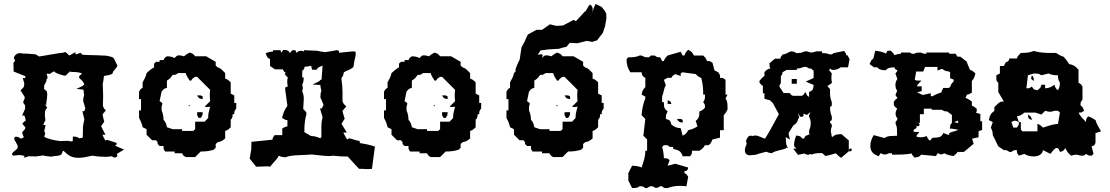

<svg xmlns="http://www.w3.org/2000/svg" viewBox="-20 -795 5620 972"><path d="M50 -504C59 -522 70 -526 80 -526C89 -526 97 -523 103 -523C105 -523 107 -524 108 -524L160 -520L178 -509L280 -526C294 -528 295 -526 311 -532L331 -514L362 -531V-522C363 -522 365 -521 367 -520L388 -528C398 -514 391 -518 477 -515C492 -514 512 -513 519 -513C532 -510 556 -507 558 -496L574 -464C573 -450 553 -439 551 -427C549 -413 510 -414 505 -409L506 -407C504 -395 503 -380 500 -370C501 -351 502 -332 502 -314V-303L501 -262C501 -252 511 -240 516 -236L499 -216C500 -207 506 -186 508 -179L492 -157C495 -148 512 -117 514 -113H501L499 -111L513 -84L523 -87L559 -75H561C562 -74 571 -73 571 -67C571 -63 567 -60 561 -59C569 -54 580 -50 608 -38L572 -16C573 -12 574 -10 574 -8C574 1 566 2 560 2H556L546 -4C537 -2 520 -1 516 -1L491 -2C479 -2 465 -4 448 -7C418 0 396 4 378 4C334 4 321 -15 301 -32L297 -29C294 -2 270 -8 249 -4C248 -4 246 -2 240 -2C231 -2 214 -5 196 -8L163 -3L124 -4L103 4V-6C97 -8 86 -10 75 -10L47 -7C42 -10 41 -12 41 -15C41 -27 70 -37 70 -50C70 -66 52 -83 52 -94C52 -98 54 -101 60 -103L70 -102L87 -93C94 -97 100 -99 101 -101C93 -114 93 -119 93 -127C110 -142 108 -146 108 -151L93 -168C97 -173 101 -180 110 -184C109 -197 105 -207 103 -210H92L107 -244V-262L98 -274V-281L105 -297V-304L84 -338C90 -344 102 -352 102 -362L103 -373L95 -400L106 -399C107 -401 109 -404 109 -409L49 -433L48 -477C60 -491 56 -482 50 -504ZM210 -186C209 -184 200 -172 200 -162H211L204 -131C204 -129 207 -125 209 -121L204 -102C226 -91 251 -85 283 -81L327 -82L339 -79C343 -80 346 -79 348 -80L349 -104L361 -103C379 -102 375 -95 381 -95C382 -95 398 -98 399 -98L400 -150C400 -161 404 -175 407 -191L397 -232H406C409 -235 409 -241 412 -247L401 -284C401 -296 403 -305 406 -314C404 -323 403 -332 403 -341L367 -345L399 -360C399 -362 401 -364 407 -367C399 -392 380 -394 380 -406C380 -411 392 -418 395 -424C374 -431 351 -431 342 -431C336 -431 334 -435 334 -433L319 -419C316 -417 315 -412 310 -412C297 -412 267 -424 260 -428L254 -434C238 -425 237 -426 234 -421L216 -422C218 -412 221 -407 221 -402C221 -396 215 -396 215 -390C215 -376 204 -368 204 -363L203 -344L216 -334C218 -330 219 -324 219 -317C219 -298 214 -273 214 -272L215 -265H209L219 -250C214 -243 207 -241 207 -217C207 -209 208 -199 210 -186ZM204 -265 205 -264 206 -265Z M978 -312C987 -296 987 -297 1006 -293C1006 -311 1008 -306 996 -312ZM936 -261C932 -257 941 -257 942 -258C946 -262 937 -262 936 -261ZM978 -227C978 -210 977 -212 986 -198H996C1005 -212 1006 -210 1006 -227ZM836 -170 844 -160ZM882 -425H920C925 -409 931 -401 940 -387H948C954 -398 953 -396 968 -406H978L1044 -340C1043 -330 1042 -320 1042 -311C1042 -302 1043 -292 1044 -283L1016 -255C1028 -252 1031 -253 1044 -255C1040 -236 1034 -223 1034 -206V-198L1016 -179H968V-141L958 -132H902V-141H854L825 -151C821 -170 820 -174 808 -189C807 -208 806 -217 798 -236V-255C800 -263 802 -267 802 -270C802 -275 798 -276 788 -283L798 -331C810 -345 808 -346 825 -350V-387C839 -396 845 -401 854 -416C871 -416 868 -416 882 -425ZM940 -529C928 -522 921 -519 912 -510C901 -513 892 -515 886 -515C878 -515 873 -512 864 -501C848 -509 843 -509 825 -510C810 -500 814 -502 808 -491H788V-482H770L760 -473V-454C744 -445 736 -438 722 -425C718 -405 711 -395 702 -378V-350C691 -344 693 -346 684 -331V-293H694V-236H684V-198C693 -181 698 -170 702 -151L722 -141V-113L750 -85H770L778 -75V-66L788 -56H808C808 -39 807 -42 816 -28H864V-19H902C908 -8 905 -9 920 0H968L996 -28C1020 -28 1039 -30 1062 -37L1072 -47V-66L1082 -75C1101 -79 1105 -82 1120 -94V-132C1133 -136 1137 -140 1148 -151V-189C1157 -198 1157 -201 1158 -217H1166C1166 -234 1167 -232 1176 -246V-274H1166V-312L1148 -321V-378C1137 -389 1133 -393 1120 -397V-425L1110 -435C1099 -446 1095 -450 1082 -454L1072 -463V-482L1024 -510H968C958 -523 956 -523 940 -529Z M1435 -155V-187C1424 -187 1420 -191 1408 -198C1413 -220 1421 -242 1435 -259L1424 -340V-352L1437 -358C1435 -366 1434 -374 1434 -381C1434 -388 1435 -396 1437 -404C1430 -408 1427 -412 1421 -422L1428 -426C1420 -429 1416 -434 1412 -444H1372L1347 -461V-496C1332 -502 1332 -508 1325 -525C1332 -528 1339 -533 1362 -534V-541H1400L1404 -528L1413 -541C1414 -541 1416 -542 1417 -542C1429 -542 1443 -541 1447 -526L1460 -541H1475L1481 -527C1487 -534 1495 -538 1503 -538C1509 -538 1513 -536 1519 -535V-541L1585 -538C1592 -536 1621 -531 1626 -531C1632 -531 1685 -541 1685 -541C1691 -541 1697 -538 1697 -532C1697 -532 1697 -530 1696 -528L1768 -535C1775 -535 1781 -534 1781 -528C1781 -502 1774 -498 1770 -460C1768 -444 1718 -434 1720 -426C1718 -407 1710 -404 1708 -399C1712 -374 1714 -351 1714 -328V-284C1714 -273 1728 -261 1733 -256L1714 -234C1715 -225 1723 -201 1725 -194L1709 -169C1713 -160 1734 -128 1736 -124H1721C1720 -124 1720 -125 1719 -123V-121L1737 -89L1749 -95L1790 -83H1794C1798 -83 1802 -80 1802 -75C1802 -74 1802 -73 1801 -71C1825 -67 1848 -63 1878 -53L1863 60L1841 61H1834C1830 61 1826 61 1822 60H1800C1799 59 1796 58 1796 58C1792 55 1750 7 1740 -3H1715C1702 -3 1685 -5 1666 -7C1662 -6 1656 -5 1646 -5C1620 -5 1585 -11 1556 -13C1533 -9 1446 -12 1429 1H1427C1413 1 1405 0 1393 -6H1391L1385 5L1347 49H1345C1343 49 1341 48 1340 47L1277 49L1244 8L1252 -39L1253 -77L1360 -88C1360 -97 1360 -96 1370 -111H1409V-145C1421 -151 1424 -154 1435 -155ZM1531 -224V-215C1526 -202 1521 -166 1521 -144V-126L1555 -106H1560C1579 -106 1601 -95 1602 -95C1603 -95 1605 -101 1607 -101V-159C1607 -170 1609 -184 1613 -202L1600 -246H1609C1611 -249 1614 -257 1618 -264L1602 -302V-304C1602 -315 1603 -325 1607 -335C1605 -344 1602 -355 1602 -365L1562 -367L1597 -384C1598 -388 1603 -391 1608 -393C1609 -405 1612 -445 1613 -463C1590 -453 1588 -452 1583 -442H1560L1555 -462C1544 -459 1533 -458 1522 -457C1520 -445 1518 -442 1510 -437V-403H1518C1517 -390 1517 -378 1510 -367C1511 -361 1513 -355 1513 -349C1513 -344 1511 -337 1510 -332C1517 -320 1518 -302 1518 -295C1518 -284 1515 -256 1515 -241H1521V-235C1526 -234 1529 -229 1531 -224Z M2218 -312C2227 -296 2227 -297 2246 -293C2246 -311 2248 -306 2236 -312ZM2176 -261C2172 -257 2181 -257 2182 -258C2186 -262 2177 -262 2176 -261ZM2218 -227C2218 -210 2217 -212 2226 -198H2236C2245 -212 2246 -210 2246 -227ZM2076 -170 2084 -160ZM2122 -425H2160C2165 -409 2171 -401 2180 -387H2188C2194 -398 2193 -396 2208 -406H2218L2284 -340C2283 -330 2282 -320 2282 -311C2282 -302 2283 -292 2284 -283L2256 -255C2268 -252 2271 -253 2284 -255C2280 -236 2274 -223 2274 -206V-198L2256 -179H2208V-141L2198 -132H2142V-141H2094L2065 -151C2061 -170 2060 -174 2048 -189C2047 -208 2046 -217 2038 -236V-255C2040 -263 2042 -267 2042 -270C2042 -275 2038 -276 2028 -283L2038 -331C2050 -345 2048 -346 2065 -350V-387C2079 -396 2085 -401 2094 -416C2111 -416 2108 -416 2122 -425ZM2180 -529C2168 -522 2161 -519 2152 -510C2141 -513 2132 -515 2126 -515C2118 -515 2113 -512 2104 -501C2088 -509 2083 -509 2065 -510C2050 -500 2054 -502 2048 -491H2028V-482H2010L2000 -473V-454C1984 -445 1976 -438 1962 -425C1958 -405 1951 -395 1942 -378V-350C1931 -344 1933 -346 1924 -331V-293H1934V-236H1924V-198C1933 -181 1938 -170 1942 -151L1962 -141V-113L1990 -85H2010L2018 -75V-66L2028 -56H2048C2048 -39 2047 -42 2056 -28H2104V-19H2142C2148 -8 2145 -9 2160 0H2208L2236 -28C2260 -28 2279 -30 2302 -37L2312 -47V-66L2322 -75C2341 -79 2345 -82 2360 -94V-132C2373 -136 2377 -140 2388 -151V-189C2397 -198 2397 -201 2398 -217H2406C2406 -234 2407 -232 2416 -246V-274H2406V-312L2388 -321V-378C2377 -389 2373 -393 2360 -397V-425L2350 -435C2339 -446 2335 -450 2322 -454L2312 -463V-482L2264 -510H2208C2198 -523 2196 -523 2180 -529Z M2702 -518 2717 -540 2758 -545 2810 -548 2829 -554 2848 -558 2864 -578 2903 -576 2950 -588 2978 -583 3003 -591 3032 -629 3043 -662 3050 -702 3049 -727 3041 -741 3026 -760 2995 -775 2984 -750 2981 -733 2980 -754C2976 -766 2972 -771 2968 -771C2958 -771 2950 -737 2940 -736L2896 -688L2881 -695L2878 -691L2830 -666L2796 -664L2764 -672L2724 -644H2696L2652 -620L2636 -585L2620 -555L2611 -494L2599 -469L2590 -445V-436C2590 -436 2596 -438 2582 -425C2578 -405 2571 -395 2562 -378V-350C2551 -344 2553 -346 2544 -331V-293H2554V-236H2544V-198C2553 -181 2558 -170 2562 -151L2582 -141V-113L2610 -85H2630L2638 -75V-66L2648 -56H2668C2668 -39 2667 -42 2676 -28H2724V-19H2762C2768 -8 2765 -9 2780 0H2828L2856 -28C2880 -28 2899 -30 2922 -37L2932 -47V-66L2942 -75C2961 -79 2965 -82 2980 -94V-132C2993 -136 2997 -140 3008 -151V-189C3017 -198 3017 -201 3018 -217H3026C3026 -234 3027 -232 3036 -246V-274H3026V-312L3008 -321V-378C2997 -389 2993 -393 2980 -397V-425L2970 -435C2959 -446 2955 -450 2942 -454L2932 -463V-482L2884 -510H2828C2818 -523 2816 -523 2800 -529C2788 -522 2781 -519 2772 -510C2761 -513 2752 -515 2746 -515C2738 -515 2733 -512 2724 -501C2726 -507 2727 -512 2727 -515C2727 -519 2725 -520 2720 -520C2716 -520 2710 -519 2702 -518ZM2838 -312C2847 -296 2847 -297 2866 -293C2866 -311 2868 -306 2856 -312ZM2796 -261C2792 -257 2801 -257 2802 -258C2806 -262 2797 -262 2796 -261ZM2838 -227C2838 -210 2837 -212 2846 -198H2856C2865 -212 2866 -210 2866 -227ZM2696 -170 2704 -160ZM2742 -425H2780C2785 -409 2791 -401 2800 -387H2808C2814 -398 2813 -396 2828 -406H2838L2904 -340C2903 -330 2902 -320 2902 -311C2902 -302 2903 -292 2904 -283L2876 -255C2888 -252 2891 -253 2904 -255C2900 -236 2894 -223 2894 -206V-198L2876 -179H2828V-141L2818 -132H2762V-141H2714L2685 -151C2681 -170 2680 -174 2668 -189C2667 -208 2666 -217 2658 -236V-255C2660 -263 2662 -267 2662 -270C2662 -275 2658 -276 2648 -283L2658 -331C2670 -345 2668 -346 2685 -350V-387C2699 -396 2705 -401 2714 -416C2731 -416 2728 -416 2742 -425Z M3360 -335 3370 -325ZM3360 -287V-269H3379C3374 -284 3375 -282 3360 -287ZM3407 -193C3416 -177 3417 -178 3436 -174C3436 -192 3438 -187 3426 -193ZM3426 -410C3426 -428 3424 -423 3436 -429L3502 -420C3513 -409 3517 -405 3530 -401C3538 -372 3540 -346 3540 -316H3549C3549 -297 3549 -291 3540 -278C3549 -264 3549 -267 3549 -250C3538 -239 3534 -235 3521 -231C3520 -206 3520 -198 3502 -183L3511 -155C3494 -145 3483 -140 3464 -136C3455 -119 3453 -117 3436 -108L3426 -146C3403 -148 3398 -151 3379 -164C3372 -186 3373 -186 3351 -193C3351 -211 3351 -215 3360 -231C3341 -246 3341 -253 3341 -278H3332V-306C3340 -325 3340 -348 3351 -363L3341 -391L3360 -401H3379C3385 -412 3383 -410 3398 -420ZM3464 -543C3453 -532 3449 -527 3445 -514H3436L3426 -533L3360 -514C3349 -503 3345 -499 3341 -486H3332L3322 -505C3305 -505 3308 -505 3294 -514H3275L3266 -505C3247 -505 3244 -505 3228 -514H3218C3198 -505 3183 -505 3161 -505L3152 -496C3152 -468 3157 -452 3171 -429H3228C3232 -410 3231 -410 3247 -401V-354C3234 -341 3232 -335 3228 -316L3247 -306V-297C3236 -271 3230 -240 3228 -212L3247 -193L3237 -108L3256 -89V-32H3247C3247 1 3237 25 3228 53C3209 45 3199 45 3180 44L3161 81V119L3180 157C3199 157 3205 157 3218 148C3235 148 3233 148 3247 157H3256C3270 148 3267 148 3284 148C3292 154 3297 156 3303 156C3309 156 3314 154 3322 148H3332C3340 157 3343 157 3354 157H3360C3380 149 3401 146 3422 146C3433 146 3444 147 3455 148L3464 100C3454 85 3456 87 3445 81V72C3461 68 3460 69 3464 53L3398 34L3360 44L3370 15C3356 6 3358 6 3341 6C3340 -15 3338 -31 3332 -51L3341 -60H3360C3368 -51 3371 -51 3382 -51H3388V-41C3416 -35 3427 -31 3436 -4H3474C3483 -18 3483 -15 3483 -32H3521C3535 -41 3540 -45 3549 -60H3568L3578 -70L3587 -89L3625 -98V-136H3644V-212C3653 -221 3656 -228 3663 -240V-258C3663 -273 3661 -285 3653 -297L3663 -316H3653V-391C3639 -400 3642 -401 3625 -401C3625 -418 3625 -415 3616 -429L3597 -439L3587 -477C3573 -486 3576 -486 3559 -486C3555 -499 3551 -503 3540 -514H3493C3484 -531 3481 -534 3464 -543Z M3926 -356 3947 -324H3979C3985 -314 3983 -315 3994 -310H4039C4048 -314 4045 -312 4057 -329C4067 -311 4066 -308 4076 -305V-330C4095 -336 4097 -343 4099 -365L4059 -382L4099 -400V-437L4086 -448C4073 -448 4073 -450 4063 -456H4049C4035 -451 4028 -448 4014 -448V-441H3962L3941 -429C3941 -418 3939 -417 3933 -409V-374C3924 -362 3926 -356 3926 -356ZM4014 -371H3988V-395H4014ZM4000 -63C4000 -74 4004 -91 4011 -109C4027 -106 4032 -108 4041 -94H4050L4055 -101H4052L4056 -103L4058 -108H4062C4067 -111 4072 -113 4079 -115C4075 -120 4076 -123 4076 -132V-134C4080 -143 4084 -154 4084 -169C4084 -172 4086 -185 4076 -204V-213C4081 -220 4083 -224 4083 -227C4079 -225 4077 -223 4065 -213C4054 -217 4050 -219 4047 -220C4047 -218 4048 -215 4048 -214C4048 -211 4048 -207 4043 -204H4030L4021 -223V-221L4026 -196H4021C4019 -176 4007 -166 3997 -161L3973 -123V-114L3979 -88L3958 -101C3958 -82 3960 -67 3961 -63L3968 -47C3965 -42 3959 -51 3959 -48V-44C3932 -33 3901 -32 3889 -20H3887C3878 -20 3870 -22 3860 -27C3850 -24 3818 -17 3814 -14L3815 -17L3810 -12C3806 -12 3783 -9 3777 -9C3762 -9 3751 -16 3751 -34C3751 -54 3760 -60 3760 -68C3760 -71 3759 -75 3756 -80C3762 -97 3768 -107 3779 -108H3785L3792 -106C3795 -109 3801 -109 3805 -109C3819 -109 3840 -96 3853 -93L3876 -131L3923 -217L3892 -274L3878 -287L3850 -295V-323H3842V-360C3835 -364 3834 -366 3825 -376V-386C3835 -396 3838 -404 3850 -410V-430L3860 -440C3871 -446 3873 -448 3880 -448C3876 -456 3876 -459 3875 -474L3903 -498H3931C3931 -507 3935 -509 3942 -519C3959 -522 3964 -525 3983 -535C4000 -534 4004 -532 4011 -526C4029 -526 4039 -528 4055 -535H4065C4077 -531 4084 -529 4089 -529C4094 -529 4100 -531 4112 -535H4142V-526C4156 -526 4166 -526 4178 -520H4192L4200 -526L4253 -537C4264 -523 4264 -524 4264 -515H4271L4281 -495L4273 -454H4236C4223 -445 4211 -441 4199 -441C4185 -441 4188 -445 4182 -449C4182 -445 4180 -441 4177 -437C4183 -434 4186 -431 4191 -423C4189 -413 4189 -406 4189 -399C4189 -391 4190 -383 4192 -376C4182 -368 4177 -363 4168 -360L4182 -344V-324C4182 -310 4184 -295 4191 -278V-260L4182 -253C4182 -234 4184 -223 4191 -206V-187L4182 -181C4182 -172 4184 -173 4191 -164V-154C4188 -147 4186 -140 4186 -132C4186 -124 4190 -114 4191 -103C4192 -103 4193 -102 4195 -102C4207 -113 4212 -115 4240 -116L4277 -84V-37L4284 -43L4292 -42V-34L4282 -27L4277 -34V-29L4238 4C4224 -5 4220 -11 4211 -19C4190 -12 4182 -11 4159 -5L4142 -20C4121 -20 4109 -20 4089 -13L4078 -15L4074 -11C4067 -11 4058 -14 4052 -18L4020 -11L3996 -42C4008 -43 4009 -43 4012 -44C4002 -51 4000 -52 4000 -63Z M4411 -538 4401 -498C4390 -491 4390 -488 4382 -471L4405 -454H4421C4432 -443 4436 -441 4463 -439C4474 -450 4481 -454 4508 -454C4512 -445 4511 -443 4523 -440C4523 -433 4521 -434 4513 -423L4523 -395C4517 -387 4513 -377 4513 -365C4513 -351 4518 -341 4522 -335L4513 -314L4523 -299V-297C4514 -293 4513 -291 4505 -280V-262C4513 -252 4514 -250 4522 -246C4518 -237 4514 -230 4514 -221C4514 -219 4513 -207 4523 -196C4523 -187 4522 -188 4514 -178V-169C4518 -159 4521 -152 4521 -138V-128C4521 -122 4521 -115 4522 -108C4501 -105 4476 -111 4458 -96L4403 -111C4394 -95 4386 -78 4386 -55C4386 -24 4407 -12 4428 -4L4438 -19H4440C4447 -15 4451 -13 4459 -13C4467 -13 4473 -15 4480 -19H4496V-12H4514C4541 -12 4568 -13 4596 -18C4597 -9 4600 -9 4610 3C4631 -1 4633 0 4643 -12L4718 -5L4727 -19H4730C4738 -14 4742 -13 4746 -13C4749 -13 4753 -15 4760 -19C4775 -11 4789 -8 4807 -5C4819 -15 4824 -18 4827 -26H4860L4909 -67L4901 -93L4934 -100V-131L4952 -137V-181H4943V-218L4921 -224C4925 -230 4925 -233 4925 -242V-244C4913 -254 4909 -257 4900 -260V-281C4888 -290 4880 -294 4867 -301C4871 -306 4874 -308 4874 -316C4884 -316 4883 -317 4900 -326V-385C4911 -397 4915 -408 4918 -424C4908 -432 4902 -438 4890 -442L4873 -484L4842 -508H4827L4818 -523H4785V-529H4670V-523C4659 -523 4654 -523 4641 -529C4625 -528 4619 -530 4610 -523H4596L4587 -529H4541V-523C4528 -522 4520 -520 4508 -516C4504 -525 4496 -533 4489 -538H4473L4465 -524C4446 -533 4433 -536 4411 -538ZM4790 -150V-143L4828 -150C4828 -150 4786 -150 4786 -147C4786 -145 4811 -142 4832 -138C4817 -131 4809 -129 4793 -126L4792 -125C4790 -124 4825 -129 4789 -123C4787 -123 4783 -119 4786 -112C4774 -113 4767 -117 4756 -122C4745 -101 4741 -99 4700 -97C4689 -84 4690 -84 4687 -83C4678 -91 4675 -96 4672 -106C4663 -103 4652 -100 4642 -100C4635 -100 4630 -101 4620 -103C4620 -110 4620 -109 4627 -117L4634 -127H4621C4609 -127 4612 -126 4603 -131C4607 -141 4608 -140 4620 -147V-159C4621 -157 4623 -156 4626 -156C4634 -156 4635 -162 4635 -163C4635 -168 4632 -173 4626 -173C4625 -173 4623 -173 4620 -171V-173H4637V-217H4657V-245H4697V-239H4748C4759 -233 4760 -231 4775 -231L4799 -213V-173C4790 -162 4790 -163 4790 -150ZM4790 -429V-399L4808 -392V-383C4784 -359 4799 -361 4784 -350H4755L4745 -327C4728 -321 4716 -317 4701 -308H4692V-323L4651 -314C4640 -319 4633 -324 4622 -327L4646 -334V-358H4622C4625 -367 4628 -370 4636 -378L4645 -387H4631C4618 -387 4619 -387 4611 -391L4618 -433H4654L4663 -456H4726V-438L4750 -447C4771 -428 4775 -440 4790 -429ZM4828 -185 4831 -172 4811 -176Z M5184 -215C5186 -194 5185 -195 5204 -187C5200 -205 5200 -205 5184 -215ZM5271 -234C5283 -231 5289 -229 5296 -229C5302 -229 5308 -231 5318 -234H5336L5346 -225L5336 -168C5308 -166 5286 -157 5260 -149C5249 -160 5245 -164 5232 -168V-130H5156L5148 -139V-177H5138C5138 -160 5137 -163 5128 -149H5110L5100 -177C5109 -182 5113 -184 5118 -184C5123 -184 5128 -182 5138 -177L5128 -206C5147 -210 5151 -213 5166 -225H5222L5252 -215ZM5204 -414C5202 -406 5200 -402 5200 -399C5200 -394 5204 -392 5214 -385C5213 -401 5213 -404 5204 -414ZM5308 -404 5318 -395ZM5252 -366C5248 -349 5246 -350 5232 -338C5213 -342 5213 -341 5204 -357C5190 -348 5193 -348 5176 -348L5184 -414L5214 -423C5233 -422 5239 -423 5252 -414L5288 -423C5306 -415 5316 -414 5336 -414C5336 -395 5337 -392 5346 -376C5345 -357 5344 -354 5336 -338C5323 -347 5324 -350 5318 -366C5299 -353 5294 -350 5271 -348V-366ZM5214 -537C5192 -528 5173 -527 5148 -527C5137 -516 5132 -512 5128 -499H5090C5085 -484 5087 -485 5072 -480L5062 -461H5042V-423L5024 -414V-398C5024 -387 5025 -384 5034 -376V-329L5062 -281C5045 -281 5048 -281 5034 -272L5014 -253V-234C4995 -220 4991 -211 4986 -187L5006 -177L4996 -149C5004 -133 5005 -129 5006 -111L5034 -54L5062 -35C5079 -35 5076 -35 5090 -26H5100C5114 -35 5111 -35 5128 -35C5128 -18 5129 -21 5138 -7L5166 -16C5177 -8 5195 -3 5212 -3C5235 -3 5257 -12 5260 -35L5298 -16C5309 -31 5320 -46 5330 -46C5336 -46 5341 -40 5346 -26C5363 -30 5362 -31 5374 -45C5382 -26 5387 -21 5402 -7C5414 -10 5421 -12 5428 -12C5434 -12 5440 -10 5450 -7H5456C5467 -7 5469 -7 5478 -16C5492 -7 5489 -7 5506 -7L5516 -16L5506 -54C5521 -59 5521 -58 5526 -73V-121L5554 -130C5543 -149 5532 -166 5526 -187C5512 -196 5504 -201 5488 -206C5479 -192 5478 -194 5478 -177C5463 -193 5449 -206 5440 -225C5457 -225 5454 -225 5468 -234C5462 -250 5463 -252 5450 -262C5450 -279 5451 -277 5460 -291V-357C5450 -372 5451 -370 5440 -376V-442C5424 -460 5416 -466 5392 -471C5383 -487 5377 -494 5364 -508C5348 -513 5340 -518 5326 -527H5302C5272 -527 5244 -528 5214 -537Z"/></svg>

Font: GNUTypewriter
Style: Standard
Weight: 400
Version: Version 001.000